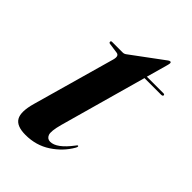

<svg xmlns="http://www.w3.org/2000/svg" viewBox="-172 -603 677 677"><g transform="rotate(45 167.0 -264.0)"><path d="M109.5 -423.5 70.5 -429Q66 -430 66 -434.5Q66 -439 71.5 -439H124.5Q131.5 -439 137.5 -443.5L256.5 -531.5Q261 -535.5 265.5 -535.5Q269.5 -535.5 269.5 -530Q269.5 -527 267.5 -519.5L245 -439H327.5Q333.5 -439 333.5 -434.5Q333.5 -429.5 324.5 -429.5H242.5L152 -105.5Q140.5 -63.5 146 -49.5Q151.5 -35.5 166 -35.5Q198 -35.5 238.5 -89Q243 -96 245.5 -95.5Q250 -94.5 244.5 -84.5Q221.5 -44.5 180.8 -17.8Q140 9 87.5 9Q43 9 29.8 -14.2Q16.5 -37.5 31.5 -90L118.5 -399Q124.5 -421.5 109.5 -423.5Z"/></g></svg>

Font: Fraunces 144pt SemiBold
Style: Italic
Weight: 600
Italic angle: -16°
Version: Version 1.000;[0bf87f6ff]